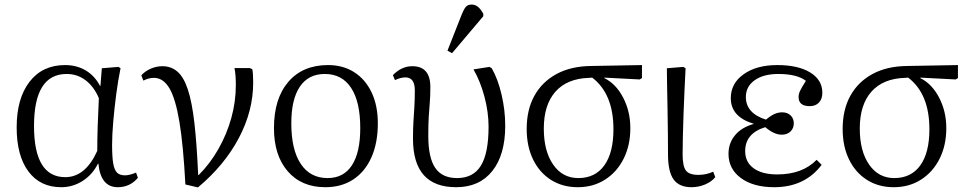

<svg xmlns="http://www.w3.org/2000/svg" viewBox="-20 -806 4257 841"><path d="M248 14Q156 14 104.5 -55Q53 -124 53 -248Q53 -375 109.5 -448Q166 -521 265 -521Q316 -521 355.5 -497.5Q395 -474 418 -430H420L426 -507L499 -513L508 -507Q497 -454 489 -392.5Q481 -331 476 -273Q471 -215 471 -172Q471 -118 476 -89.5Q481 -61 493 -49.5Q505 -38 528 -38Q547 -38 576 -50L584 -27Q549 14 496 14Q421 14 411 -89H409Q385 -41 342 -13.5Q299 14 248 14ZM266 -30Q354 -30 406 -145Q406 -194 408 -256Q410 -318 413 -376Q392 -426 355.5 -454Q319 -482 272 -482Q129 -482 129 -254Q129 -30 266 -30Z M847 15 792 2Q783 -169 766 -271.5Q749 -374 722 -419.5Q695 -465 654 -465Q632 -465 608 -453L599 -476Q616 -495 641 -505.5Q666 -516 691 -516Q730 -516 757.5 -492Q785 -468 803 -413.5Q821 -359 831.5 -267.5Q842 -176 848 -40H851Q900 -89 936.5 -153Q973 -217 993 -288.5Q1013 -360 1013 -433Q1013 -481 1007 -508H1074L1085 -503Q1089 -485 1089 -444Q1089 -320 1026 -201Q963 -82 847 15Z M1405 14Q1301 14 1240.5 -55.5Q1180 -125 1180 -245Q1180 -374 1243 -447.5Q1306 -521 1417 -521Q1483 -521 1532 -489.5Q1581 -458 1608 -400.5Q1635 -343 1635 -266Q1635 -180 1607 -117Q1579 -54 1527.5 -20Q1476 14 1405 14ZM1415 -26Q1485 -26 1521.5 -82Q1558 -138 1558 -245Q1558 -360 1518 -421Q1478 -482 1403 -482Q1331 -482 1293.5 -426.5Q1256 -371 1256 -266Q1256 -150 1297.5 -88Q1339 -26 1415 -26Z M1978 14Q1789 14 1789 -198Q1789 -242 1791 -274Q1793 -306 1795 -337.5Q1797 -369 1797 -410Q1797 -467 1756 -467Q1735 -467 1710 -455L1701 -477Q1739 -516 1786 -516Q1865 -516 1865 -425Q1865 -385 1862.5 -356Q1860 -327 1858 -294.5Q1856 -262 1856 -211Q1856 -115 1886.5 -70.5Q1917 -26 1982 -26Q2053 -26 2086.5 -80.5Q2120 -135 2120 -251Q2120 -315 2102 -382.5Q2084 -450 2054 -502L2124 -513L2134 -507Q2161 -460 2177 -391.5Q2193 -323 2193 -255Q2193 -128 2136.5 -57Q2080 14 1978 14ZM1960 -573 1940 -584 2003 -744Q2012 -766 2020.5 -776Q2029 -786 2046 -786Q2061 -786 2073 -776.5Q2085 -767 2097 -746V-735Z M2511 14Q2444 14 2393.5 -18Q2343 -50 2315 -107.5Q2287 -165 2287 -241Q2287 -326 2321 -387Q2355 -448 2418 -482Q2481 -516 2569 -517L2792 -521V-464L2782 -458L2627 -466V-464Q2678 -439 2709.5 -378.5Q2741 -318 2741 -245Q2741 -169 2711.5 -110.5Q2682 -52 2630 -19Q2578 14 2511 14ZM2513 -26Q2587 -26 2627 -81.5Q2667 -137 2667 -240Q2667 -395 2574 -466L2560 -465Q2464 -462 2413 -404.5Q2362 -347 2362 -243Q2362 -144 2403 -85Q2444 -26 2513 -26Z M3009 14Q2955 14 2930.5 -20Q2906 -54 2906 -130Q2906 -164 2905.5 -216.5Q2905 -269 2904 -325.5Q2903 -382 2902 -431Q2901 -480 2901 -507L2973 -513L2983 -507Q2981 -468 2978.5 -415Q2976 -362 2974 -306.5Q2972 -251 2971 -204Q2970 -157 2970 -130Q2970 -78 2984.5 -59Q2999 -40 3039 -40Q3074 -40 3104 -54L3113 -30Q3097 -10 3068.5 2Q3040 14 3009 14Z M3371 14Q3280 14 3225.5 -26Q3171 -66 3171 -132Q3171 -179 3199.5 -213.5Q3228 -248 3281 -263V-264Q3181 -294 3181 -376Q3181 -441 3237.5 -481Q3294 -521 3385 -521Q3476 -521 3529 -488.5Q3582 -456 3582 -400Q3582 -372 3567 -356.5Q3552 -341 3527 -341Q3478 -341 3478 -381Q3478 -394 3484.5 -408Q3491 -422 3510 -452Q3471 -482 3389 -482Q3324 -482 3285.5 -454.5Q3247 -427 3247 -381Q3247 -310 3335 -282Q3357 -300 3373 -307Q3389 -314 3406 -314Q3429 -314 3443 -300.5Q3457 -287 3457 -266Q3457 -244 3442.5 -230Q3428 -216 3404 -216Q3371 -216 3332 -249Q3244 -222 3244 -144Q3244 -96 3281 -69Q3318 -42 3384 -42Q3495 -42 3557 -106L3579 -84Q3505 14 3371 14Z M3895 14Q3828 14 3777.5 -18Q3727 -50 3699 -107.5Q3671 -165 3671 -241Q3671 -326 3705 -387Q3739 -448 3802 -482Q3865 -516 3953 -517L4176 -521V-464L4166 -458L4011 -466V-464Q4062 -439 4093.5 -378.5Q4125 -318 4125 -245Q4125 -169 4095.5 -110.5Q4066 -52 4014 -19Q3962 14 3895 14ZM3897 -26Q3971 -26 4011 -81.5Q4051 -137 4051 -240Q4051 -395 3958 -466L3944 -465Q3848 -462 3797 -404.5Q3746 -347 3746 -243Q3746 -144 3787 -85Q3828 -26 3897 -26Z"/></svg>

Font: Literata 36pt Light
Style: Regular
Weight: 300
Designer: Latin by Veronika Burian and Jose Scaglione. Greek by Irene Vlachou. Cyrillic by Vera Evstafieva.
Foundry: TypeTogether
Version: Version 3.002